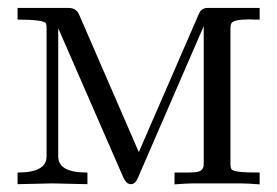

<svg xmlns="http://www.w3.org/2000/svg" viewBox="-20 -471 709 491"><path d="M644 0.5Q611.8 -2 595.7 -2H472.7Q459 -2 426.3 0.5V-29.8H459Q481.4 -29.8 489.3 -32.7Q501 -37.1 501 -51.3V-404.3L332 -14.6Q325.7 0 314.5 0Q303.2 0 295.4 -17.1L128.9 -398.9V-70.8Q128.9 -29.3 203.6 -29.8V0Q122.1 -2 114.3 -2Q107.4 -2 24.9 0V-29.8Q99.1 -29.8 99.1 -70.8V-400.4Q99.1 -406.7 97.7 -410.6Q93.3 -420.9 24.9 -420.9V-450.7H155.3Q174.8 -450.7 182.1 -434.1L335 -82L488.8 -436Q495.1 -450.7 510.7 -450.7H644V-420.9Q637.7 -420.9 629.4 -420.9Q621.6 -421.4 618.7 -421.4Q575.7 -421.4 571.3 -410.6Q569.3 -406.7 569.3 -397.9V-50.3Q569.3 -43 571.8 -38.6Q576.7 -29.3 644 -29.8Z"/></svg>

Font: Kurinto Book Core
Style: Regular
Weight: 400
Designer: Kurinto was developed by Clint Goss from a range of fonts that are compatible with the SIL Open Font License Version 1.1
Foundry: Clinton F. Goss
Version: Version 2.196; July 25, 2020